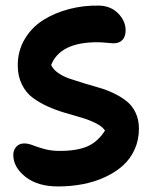

<svg xmlns="http://www.w3.org/2000/svg" viewBox="-20 -609 562 691"><path d="M189 62Q115.2 62 71.5 27.3Q27.8 -7.3 27.8 -51.8Q27.8 -68.8 38.6 -80.8Q49.3 -92.8 67.9 -92.8Q81.5 -92.8 98.9 -85.9Q116.2 -79.1 140.4 -72.5Q164.6 -65.9 194.8 -65.9Q257.8 -65.9 295.2 -82.5Q332.5 -99.1 357.9 -139.2Q348.1 -153.8 325 -165.5Q301.8 -177.2 273.7 -185.5Q245.6 -193.8 213.6 -203.1Q181.6 -212.4 151.9 -225.8Q122.1 -239.3 97.7 -257.3Q73.2 -275.4 58.6 -305.4Q43.9 -335.4 43.9 -374Q43.9 -426.3 69.1 -468.5Q94.2 -510.7 135.7 -536.9Q177.2 -563 228.8 -576.4Q280.3 -589.8 335 -588.9Q377.9 -588.4 405 -561Q432.1 -533.7 432.1 -500Q432.1 -477.5 420.7 -465.3Q409.2 -453.1 388.2 -453.1Q381.8 -453.1 363 -455.1Q344.2 -457 330.1 -457Q196.3 -457 164.1 -375Q171.4 -358.9 189.7 -346.2Q208 -333.5 231.2 -325.7Q254.4 -317.9 282.5 -309.3Q310.5 -300.8 337.9 -293Q365.2 -285.2 391.1 -272.5Q417 -259.8 436.5 -244.1Q456.1 -228.5 468 -203.4Q480 -178.2 480 -146Q480 -105.5 464.6 -71.3Q449.2 -37.1 422.1 -12.9Q395 11.2 358.2 28.3Q321.3 45.4 278.6 53.7Q235.8 62 189 62Z"/></svg>

Font: Shantell Sans Irregular Bouncy
Style: Regular
Weight: 600
Designer: Stephen Nixon, Anya Danilova, Shantell Martin
Foundry: Arrow Type
Version: Version 1.006;[9816181b4]